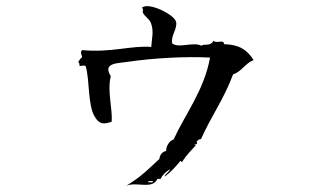

<svg xmlns="http://www.w3.org/2000/svg" viewBox="-20 -594 1040 617"><path d="M795 -401C773 -436 746 -451 700 -452C699 -470 677 -452 666 -463C656 -443 634 -455 628 -447C599 -461 554 -437 533 -455C529 -481 550 -500 546 -523C542 -547 456 -589 436 -569C443 -563 437 -559 439 -554C443 -542 460 -534 465 -520C475 -494 468 -471 466 -443C406 -449 337 -424 244 -433C237 -426 242 -420 244 -410C238 -406 235 -401 231 -394C235 -393 236 -388 235 -383C243 -380 246 -386 255 -382C269 -339 261 -256 285 -218C300 -194 313 -194 339 -203C342 -244 324 -302 336 -349C326 -366 326 -376 333 -382C343 -391 365 -392 388 -395C476 -408 579 -413 655 -409C636 -304 575 -227 538 -146C523 -141 513 -122 514 -109C501 -106 494 -97 492 -83C470 -63 450 -43 427 -25C414 -15 386 3 386 3C405 -5 428 0 448 0C464 0 478 -3 486 -19C489 -20 498 -17 498 -22C500 -30 515 -44 526 -50C527 -44 506 -31 510 -27C529 -41 545 -59 560 -77C563 -77 562 -74 565 -73C579 -97 594 -109 609 -127C609 -127 605 -128 605 -130C610 -129 613 -131 614 -135C607 -137 619 -148 626 -147C658 -220 699 -274 729 -355C757 -364 768 -391 795 -401ZM472 -12C469 -3 461 -12 458 -7C451 -14 467 -12 472 -12Z"/></svg>

Font: Yuji Syuku Std R
Style: Regular
Weight: 400
Designer: Kataoka Yuji
Foundry: Kinuta Font Factory
Version: Version 3.000;hotconv 1.0.111;makeotfexe 2.5.65597